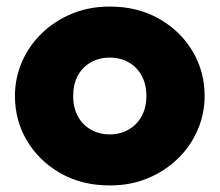

<svg xmlns="http://www.w3.org/2000/svg" viewBox="-20 -550 669 585"><path d="M314.5 15Q229.5 15 164.2 -22.2Q99 -59.5 62.2 -121.2Q25.5 -183 25.5 -257.5Q25.5 -311.5 46.5 -360.5Q67.5 -409.5 106.2 -447.5Q145 -485.5 198 -507.8Q251 -530 314.5 -530Q399.5 -530 464.8 -492.8Q530 -455.5 566.8 -393.8Q603.5 -332 603.5 -257.5Q603.5 -204 582.5 -154.8Q561.5 -105.5 522.8 -67.5Q484 -29.5 431.2 -7.2Q378.5 15 314.5 15ZM314.5 -140.5Q346 -140.5 371.2 -154.8Q396.5 -169 411.2 -195.2Q426 -221.5 426 -257.5Q426 -293.5 411.5 -319.8Q397 -346 371.8 -360.2Q346.5 -374.5 314.5 -374.5Q282.5 -374.5 257 -360.2Q231.5 -346 217.2 -319.8Q203 -293.5 203 -257.5Q203 -221.5 217.5 -195.2Q232 -169 257.5 -154.8Q283 -140.5 314.5 -140.5Z"/></svg>

Font: Geologica Thin Cursive ExtraBold
Style: Regular
Weight: 800
Version: Version 1.010;gftools[0.9.28]